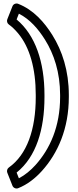

<svg xmlns="http://www.w3.org/2000/svg" viewBox="-20 -834 445 1101"><path d="M75.2 -722.4 88.3 -755.6C151.9 -723.3 199.6 -667.6 237.8 -606.7C289.4 -524.3 324.7 -419.1 324.7 -289V-278C324.7 -108.2 266.5 20.5 183.2 112.7C156.3 142.6 122.4 170.8 88.3 188.4L75.3 155.5C188 65.1 235 -92.5 235 -277V-290C235 -478.4 182.9 -632.8 75.2 -722.4ZM30.6 126.6C22.1 132.6 17.4 145.2 21.8 156.2L51.5 231.2C56 242.6 70.5 250.5 83.8 245.3C137.8 224.2 184 186.5 220.3 146.3C311.6 45.1 374.7 -96.3 374.7 -278V-289C374.7 -428.3 336.6 -543.2 280.1 -633.3C234.8 -705.6 172.6 -777.7 83.8 -812.3C72.3 -816.7 56.7 -811.5 51.5 -798.2L21.8 -723.2C17.9 -713.4 21 -700.3 30.7 -693.5C47.4 -681.8 65.4 -664.9 84.1 -642.5C150.3 -563.3 185 -440.9 185 -290V-277C185 -91.3 134.6 53.1 30.6 126.6Z"/></svg>

Font: Asimov
Style: WidOu
Weight: 500
Designer: Google
Version: Version 2.000980; 2014